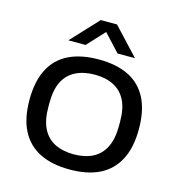

<svg xmlns="http://www.w3.org/2000/svg" viewBox="-109 -819 862 927"><g transform="rotate(15 322.0 -356.0)"><path d="M322 12Q233 12 172 -18.5Q111 -49 79.5 -110Q48 -171 48 -263Q48 -356 79.5 -417Q111 -478 172 -508Q233 -538 322 -538Q411 -538 471.5 -508Q532 -478 563.5 -417Q595 -356 595 -263Q595 -171 563.5 -110Q532 -49 471.5 -18.5Q411 12 322 12ZM322 -64Q377 -64 416.5 -84Q456 -104 477 -146Q498 -188 498 -253V-274Q498 -340 477 -381Q456 -422 416.5 -442Q377 -462 322 -462Q267 -462 227 -442Q187 -422 166 -381Q145 -340 145 -274V-253Q145 -188 166 -146Q187 -104 227 -84Q267 -64 322 -64ZM155 -589 281 -724H362L488 -589H401L298 -700L343 -699L241 -589Z"/></g></svg>

Font: Archivo SemiExpanded
Style: Regular
Weight: 400
Width: 6
Designer: Hector Gatti
Foundry: Omnibus-Type
Version: Version 2.001